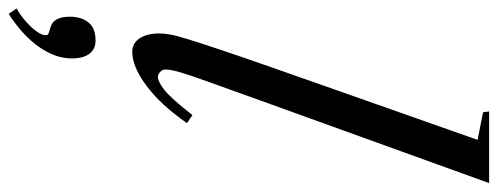

<svg xmlns="http://www.w3.org/2000/svg" viewBox="-426 -479 1146 442"><g transform="rotate(90 147.0 -258.0)"><path d="M45.5 10.5Q25.5 10.5 14.2 -6.5Q3 -23.5 3 -52Q3 -62.5 5.5 -76.8Q8 -91 15.8 -116.2Q23.5 -141.5 37.8 -184.2Q52 -227 75.5 -294.5Q99 -362 134 -461L248 -784.5L184.5 -797L182.5 -811H347.5L163.5 -301.5Q132.5 -215 115.5 -168Q98.5 -121 92.2 -99.2Q86 -77.5 86 -66Q86 -58.5 91.8 -53.5Q97.5 -48.5 103.5 -48.5Q113.5 -48.5 132.2 -62.8Q151 -77 191 -128L209.5 -115.5Q167.5 -55 123.5 -22.2Q79.5 10.5 45.5 10.5ZM-42 295 -54.5 277Q-37.5 267 -23.5 254.5Q-9.5 242 -1.2 230Q7 218 7 210.5Q7 205 3.5 203.5Q0 202 -12 198.5Q-35.5 191.5 -35.5 154.5Q-35.5 127.5 -22.2 111.2Q-9 95 19 95Q39 95 49.8 109.2Q60.5 123.5 60.5 150Q60.5 187.5 33.8 225.5Q7 263.5 -42 295Z"/></g></svg>

Font: Libre Caslon Condensed
Style: Italic
Weight: 400
Italic angle: -22.583°
Designer: Pablo Impallari, Rodrigo Fuenzalida, Katja Schimmel, Ertekin Erdin
Foundry: Pablo Impallari, Rodrigo Fuenzalida
Version: Version 2.000;gftools[0.9.33]